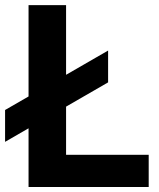

<svg xmlns="http://www.w3.org/2000/svg" viewBox="-20 -748 637 768"><path d="M94.2 0V-727.5H244.3V-128.8H574.8V0ZM0.3 -180.6V-308L412.4 -545.8V-418.5Z"/></svg>

Font: Inter Khmer Looped
Style: Regular
Weight: 400
Designer: Rasmus Andersson, Sovichet Tep
Foundry: Anagata Design
Version: Version 1.000